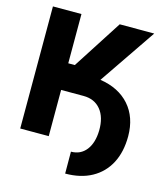

<svg xmlns="http://www.w3.org/2000/svg" viewBox="-131 -825 942 1105"><g transform="rotate(15 340.0 -272.5)"><path d="M45.9 0V-727.5H215.8V-434.1H254.9L443.8 -727.5H649.4L419.4 -390.1Q531.2 -373 594.2 -301.8Q657.2 -230.5 657.7 -117.7Q657.7 -23.9 622.3 43.5Q586.9 110.8 520.8 147.2Q454.6 183.6 362.8 183.6L362.3 53.2Q419.4 53.2 452.9 10.3Q486.3 -32.7 487.8 -107.4Q488.8 -185.5 451.9 -230.5Q415 -275.4 349.6 -275.4H215.8V0Z"/></g></svg>

Font: Inter Display Extra Bold
Style: Regular
Weight: 800
Designer: Rasmus Andersson
Foundry: rsms
Version: Version 4.000;git-4fc901f